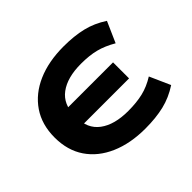

<svg xmlns="http://www.w3.org/2000/svg" viewBox="-154 -954 1203 1203"><g transform="rotate(-45 447.5 -352.5)"><path d="M522 11Q390 11 290 -32.5Q190 -76 135 -157Q80 -238 80 -352Q80 -466 135.5 -547.5Q191 -629 290.5 -672.5Q390 -716 523 -716Q617 -716 689.5 -698.5Q762 -681 829 -637L768 -499Q708 -534 653 -548Q598 -562 524 -562Q402 -562 333.5 -511Q265 -460 266 -359L246 -426H672V-284H246L266 -346Q264 -246 333 -194.5Q402 -143 524 -143Q598 -143 655 -156.5Q712 -170 768 -205L829 -68Q762 -24 689 -6.5Q616 11 522 11Z"/></g></svg>

Font: Nunito Sans 7pt Expanded ExtraBold
Style: Regular
Weight: 800
Width: 7
Designer: Vernon Adams
Foundry: Vernon Adams
Version: Version 3.101;gftools[0.9.27]